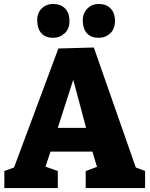

<svg xmlns="http://www.w3.org/2000/svg" viewBox="-20 -950 756 970"><path d="M272 -86V0H2V-86L51 -104L275 -705L454 -710L666 -104L713 -86V0H413V-86L470 -107L447 -184H235L210 -108ZM272 -304H415L350 -547ZM479 -759Q440 -759 419.5 -781.5Q399 -804 398 -845Q398 -884 421.5 -907Q445 -930 479 -930Q517 -930 539 -907Q561 -884 561 -845Q561 -804 537 -781.5Q513 -759 479 -759ZM248 -759Q210 -759 189.5 -781.5Q169 -804 168 -845Q167 -884 190.5 -907Q214 -930 248 -930Q287 -930 309 -907Q331 -884 331 -845Q331 -804 306.5 -781.5Q282 -759 248 -759Z"/></svg>

Font: Bitter ExtraBold
Style: Regular
Weight: 800
Designer: Sol Matas, and Bitter project Authors
Foundry: Sol Matas
Version: Version 2.001